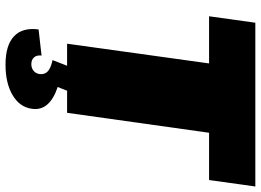

<svg xmlns="http://www.w3.org/2000/svg" viewBox="-148 -592 969 714"><g transform="rotate(90 337.0 -235.5)"><path d="M674 -700 650 -528H350L488 -626L400 0H143L230 -626L340 -528H41L65 -700ZM221 229Q149 229 115.5 197.5Q82 166 90 106L187 95Q185 113 194 123Q203 133 219 133Q234 133 244 124.5Q254 116 256 102Q258 84 246.5 72.5Q235 61 204 54L225 0H318L304 35Q349 50 369.5 74Q390 98 385 131Q379 176 334.5 202.5Q290 229 221 229Z"/></g></svg>

Font: Pathway Extreme 28pt Black
Style: Italic
Weight: 900
Italic angle: -8°
Designer: Eduardo Rodriguez Tunni
Foundry: Eduardo Rodriguez Tunni
Version: Version 1.001;gftools[0.9.26]